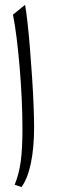

<svg xmlns="http://www.w3.org/2000/svg" viewBox="-20 -752 230 781"><path d="M82 -732.4 32.7 -692.4Q41 -651.4 47.9 -595.5Q54.7 -539.6 60.1 -476.1Q65.4 -412.6 68.4 -348.9Q71.3 -285.2 71.3 -228.5Q71.3 -145.5 64.2 -94.2Q57.1 -43 39.6 -0.5L67.4 8.8Q92.3 -24.9 105.5 -87.4Q118.7 -149.9 118.7 -233.9Q118.7 -272.9 116.5 -326.4Q114.3 -379.9 110.4 -439.2Q106.4 -498.5 101.8 -555.7Q97.2 -612.8 92 -659.2Q86.9 -705.6 82 -732.4Z"/></svg>

Font: Pinar-VF
Style: Regular
Weight: 300
Designer: Amin Abedi
Version: Version 3.0